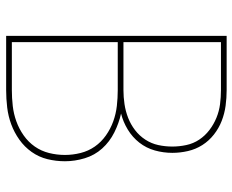

<svg xmlns="http://www.w3.org/2000/svg" viewBox="-88 -688 775 640"><g transform="rotate(90 300.0 -367.5)"><path d="M99 0V-735H280Q306 -735 332 -731.5Q358 -728 382.5 -718.5Q407 -709 428 -692.5Q449 -676 463 -654Q477 -632 483 -606Q489 -580 489 -554Q489 -524 481 -495.5Q473 -467 455 -444Q437 -421 411.5 -405.5Q386 -390 358 -383Q390 -376 421 -360.5Q452 -345 474.5 -320Q497 -295 507 -262Q517 -229 517 -196Q517 -166 510 -137.5Q503 -109 486 -85Q469 -61 445 -44Q421 -27 394 -17Q367 -7 338 -3.5Q309 0 280 0ZM120 -391H280Q303 -391 326.5 -394.5Q350 -398 372 -406.5Q394 -415 413 -429.5Q432 -444 445 -464Q458 -484 463 -507Q468 -530 468 -554Q468 -577 463 -600.5Q458 -624 445 -643.5Q432 -663 413 -677.5Q394 -692 372 -701Q350 -710 326.5 -713Q303 -716 280 -716H120ZM120 -19H280Q306 -19 332.5 -22Q359 -25 384 -34Q409 -43 431 -58.5Q453 -74 468 -95.5Q483 -117 489.5 -143Q496 -169 496 -196Q496 -222 489.5 -248Q483 -274 468 -295.5Q453 -317 431 -332.5Q409 -348 384 -357Q359 -366 332.5 -369Q306 -372 280 -372H120Z"/></g></svg>

Font: Iosevka Aile Thin
Style: Regular
Weight: 100
Designer: Belleve Invis
Foundry: Belleve Invis
Version: Version 31.1.0; ttfautohint (v1.8.4)